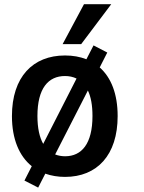

<svg xmlns="http://www.w3.org/2000/svg" viewBox="-20 -813 671 894"><path d="M479.5 -568.4 415.5 -601.6 382.3 -537.1C352.5 -548.8 319.3 -554.7 282.7 -554.7C133.3 -554.7 35.6 -455.1 35.6 -272.5C35.6 -165 69.8 -85.9 127.9 -39.1L93.8 27.8L157.7 60.5L190.9 -4.4C218.8 5.4 249.5 10.7 282.7 10.7C432.1 10.7 527.8 -90.8 527.8 -272.5C527.8 -375.5 497.6 -451.7 444.3 -499ZM357.9 -607.4 498 -793.5H371.1L271.5 -607.4ZM154.3 -272.9C154.3 -402.3 205.1 -459 282.7 -459C302.2 -459 320.3 -455.1 336.4 -447.3L181.2 -143.1C164.1 -173.3 154.3 -216.3 154.3 -272.9ZM283.2 -85.4C266.1 -85.4 251 -88.4 236.8 -93.8L389.2 -391.6C403.3 -362.3 410.6 -323.2 410.6 -272.9C410.6 -143.1 359.9 -85.4 283.2 -85.4Z"/></svg>

Font: Winston SemiBold
Style: Regular
Weight: 600
Designer: Vernon Adams, Kim Jin-seong, David Berlow, Cristiano Sobral
Foundry: The Winston Project Authors
Version: Version 3.004